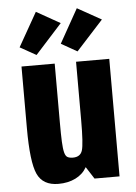

<svg xmlns="http://www.w3.org/2000/svg" viewBox="-56 -834 630 887"><g transform="rotate(-5 259.5 -390.5)"><path d="M210 -545H56V-259Q56 -102 81.5 -46Q107 10 179 10Q224 10 258.5 -7Q293 -24 311 -56L347 0H463V-545H309V-273Q309 -164 300 -134.5Q291 -105 256 -105Q241 -105 231.5 -110Q222 -115 217.5 -132.5Q213 -150 211.5 -183Q210 -216 210 -272ZM130 -592 254 -729 144 -791 55 -634ZM320 -592 445 -729 334 -791 246 -634Z"/></g></svg>

Font: Secuela Black
Style: Regular
Weight: 900
Designer: Fernando Haro
Foundry: deFharo
Version: Version 1.704